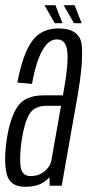

<svg xmlns="http://www.w3.org/2000/svg" viewBox="-23 -712 341 736"><path d="M167.5 0 166.5 -33Q161.5 -27 155 -21.5Q126.5 4 72.5 4Q15 4 2.8 -44.8Q-9.5 -93.5 3 -178.5Q16 -262 44.8 -304.2Q73.5 -346.5 145 -346.5H218L222.5 -370.5Q239.5 -466 235 -513.5Q230.5 -561 195 -561Q131 -561 99.5 -390.5L43.5 -395.5Q64.5 -505.5 99.8 -554.2Q135 -603 200.5 -603Q286 -603 290.8 -534.8Q295.5 -466.5 275 -348.5L213.5 0ZM174 -97 211 -306.5H156.5Q109 -306.5 90 -275Q71 -243.5 61 -180Q51.5 -120 55.2 -78.5Q59 -37 94 -37Q125 -37 147.5 -55.2Q170 -73.5 174 -97.5ZM260.5 -623 221 -692H263L290 -623ZM187 -623 147.5 -692H189.5L216.5 -623Z"/></svg>

Font: Anybody Condensed Light
Style: Italic
Weight: 300
Width: 3
Italic angle: -10°
Designer: Tyler Finck
Foundry: Etcetera Type Company
Version: Version 1.010; ttfautohint (v1.8.3) -l 8 -r 50 -G 200 -x 14 